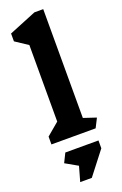

<svg xmlns="http://www.w3.org/2000/svg" viewBox="-215 -929 818 1290"><g transform="rotate(-20 194.0 -284.5)"><path d="M339 0H23V-56L112 -131V-678L23 -737V-793L219 -873H282V-95L372 -65ZM329 139 201 304H118L148 198L60 148L92 83H329Z"/></g></svg>

Font: Inknut Antiqua
Style: Bold
Weight: 700
Designer: Claus Eggers Sørensen
Foundry: Claus Eggers Sørensen
Version: Version 1.003; ttfautohint (v1.8.2) -l 8 -r 50 -G 200 -x 14 